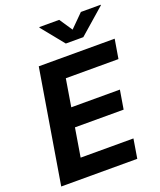

<svg xmlns="http://www.w3.org/2000/svg" viewBox="-169 -1053 966 1158"><g transform="rotate(-20 314.0 -474.5)"><path d="M20.3 0 140.9 -727.5H628.1L607.5 -604.1H269.6L240.6 -428.2H552.7L532.5 -306.9H220.1L189.8 -123.5H528.7L508.4 0ZM352.5 -948.7 408.4 -865.6 491.7 -948.7H619.4L618.7 -945.1L453.5 -800.8H341.3L224.5 -945.1L225.2 -948.7Z"/></g></svg>

Font: Inter Variable
Style: Italic
Weight: 400
Italic angle: -9.39999°
Designer: Rasmus Andersson
Foundry: rsms
Version: Version 4.001;git-9221beed3